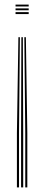

<svg xmlns="http://www.w3.org/2000/svg" viewBox="-20 -620 187 840"><path d="M86.5 -457.2H93.2L99.5 -37.5V200H90.5V-37.5ZM60.5 -457.2H67L63.2 -37.5V200H54V-37.5ZM73.5 -457.2H80L81.5 -37.5V200H72.2V-37.5ZM48 -600H105.5V-591.8H48ZM48 -566.8H105.5V-558.5H48ZM48 -583.2H105.5V-575H48Z"/></svg>

Font: Big Shoulders Inline Display Thin Light
Style: Regular
Weight: 300
Version: Version 2.002